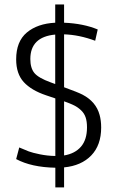

<svg xmlns="http://www.w3.org/2000/svg" viewBox="-20 -735 502 847"><path d="M262.7 91.8H224.1V4.9Q118.7 2.9 51.3 -33.2L64.9 -84.5Q90.8 -73.2 106.9 -67.1Q123 -61 156.2 -54.2Q189.5 -47.4 224.1 -46.9V-300.8L183.6 -314.5Q118.2 -336.4 84.7 -373Q51.3 -409.7 51.3 -473.1Q51.3 -552.2 98.4 -591.6Q145.5 -630.9 223.6 -634.8V-715.3H262.7V-634.8Q347.7 -631.3 411.1 -605L399.9 -555.2Q329.1 -581.5 262.7 -583.5V-350.1Q324.7 -327.6 344.2 -317.4Q403.8 -286.1 419.4 -228Q426.3 -203.1 426.3 -172.4Q426.3 -94.7 382.6 -49.3Q338.9 -3.9 262.7 3.4ZM262.7 -288.1V-49.3Q310.5 -57.1 337.2 -87.9Q363.8 -118.7 363.8 -173.3Q363.8 -199.2 357.7 -217.3Q351.6 -235.4 337.6 -248.5Q323.7 -261.7 307.1 -270Q290.5 -278.3 262.7 -288.1ZM223.6 -364.3V-582.5Q113.8 -572.3 113.8 -474.6Q113.8 -434.6 131.8 -412.8Q149.9 -391.1 203.6 -371.6Z"/></svg>

Font: Anaheim
Style: Regular
Weight: 400
Designer: vernon adams
Foundry: vernon adams
Version: Version 1.002; ttfautohint (v0.93.5-3d13) -l 8 -r 50 -G 200 